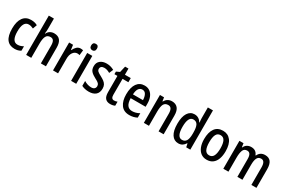

<svg xmlns="http://www.w3.org/2000/svg" viewBox="115 -2035 4764 3218"><g transform="rotate(30 2496.5 -426.0)"><path d="M247 -41Q147 -41 95.5 -109Q44 -177 44 -317Q44 -453 97 -527Q150 -601 251 -601Q290 -601 321 -593Q352 -585 375 -571L346 -491Q323 -502 300 -508.5Q277 -515 255 -515Q145 -515 145 -318Q145 -126 256 -126Q286 -126 313 -134.5Q340 -143 366 -158V-73Q317 -41 247 -41Z M568 -609Q568 -585 566 -561Q564 -537 561 -519H568Q586 -559 621 -579.5Q656 -600 698 -600Q852 -600 852 -411V-51H754V-391Q754 -455 735.5 -485Q717 -515 676 -515Q616 -515 592 -468Q568 -421 568 -325V-51H469V-811H568Z M1209 -601Q1220 -601 1232.5 -599.5Q1245 -598 1257 -595L1246 -495Q1237 -498 1225.5 -500Q1214 -502 1204 -502Q1153 -502 1119.5 -455Q1086 -408 1087 -332V-51H989V-591H1065L1078 -498H1084Q1103 -542 1134.5 -571.5Q1166 -601 1209 -601Z M1390 -796Q1445 -796 1445 -734Q1445 -703 1430 -687.5Q1415 -672 1390 -672Q1364 -672 1348.5 -687.5Q1333 -703 1333 -734Q1333 -796 1390 -796ZM1438 -591V-51H1339V-591Z M1862 -201Q1862 -122 1815 -81.5Q1768 -41 1684 -41Q1641 -41 1606.5 -49.5Q1572 -58 1544 -72V-167Q1571 -149 1608 -136.5Q1645 -124 1683 -124Q1723 -124 1743.5 -142.5Q1764 -161 1764 -194Q1764 -221 1746 -241.5Q1728 -262 1669 -291Q1610 -321 1577 -356.5Q1544 -392 1544 -456Q1544 -524 1590.5 -562.5Q1637 -601 1714 -601Q1790 -601 1858 -563L1825 -485Q1799 -500 1772 -509.5Q1745 -519 1714 -519Q1679 -519 1659.5 -503Q1640 -487 1640 -459Q1640 -431 1660 -412.5Q1680 -394 1736 -365Q1774 -345 1802.5 -323.5Q1831 -302 1846.5 -273Q1862 -244 1862 -201Z M2125 -125Q2141 -125 2157 -128.5Q2173 -132 2188 -138V-60Q2170 -51 2146.5 -46Q2123 -41 2097 -41Q2036 -41 2003 -78Q1970 -115 1970 -198V-511H1912V-561L1976 -591L2004 -710H2069V-591H2182V-511H2069V-203Q2069 -125 2125 -125Z M2449 -600Q2510 -600 2552 -569Q2594 -538 2616 -484Q2638 -430 2638 -359V-299H2349Q2352 -122 2476 -122Q2547 -122 2615 -161V-76Q2550 -41 2469 -41Q2359 -41 2305 -116.5Q2251 -192 2251 -317Q2251 -454 2303 -527Q2355 -600 2449 -600ZM2449 -522Q2405 -522 2379.5 -485.5Q2354 -449 2350 -373H2544Q2543 -436 2520 -479Q2497 -522 2449 -522Z M2977 -601Q3051 -601 3090.5 -554Q3130 -507 3130 -411V-51H3032V-391Q3032 -452 3013.5 -483.5Q2995 -515 2953 -515Q2894 -515 2870 -469.5Q2846 -424 2846 -325V-51H2747V-591H2826L2837 -519H2843Q2864 -560 2899.5 -580.5Q2935 -601 2977 -601Z M3416 -41Q3333 -41 3286.5 -112.5Q3240 -184 3240 -320Q3240 -456 3286.5 -528.5Q3333 -601 3414 -601Q3459 -601 3492.5 -580Q3526 -559 3548 -521H3553Q3551 -543 3549 -564Q3547 -585 3547 -603V-811H3646V-51H3567L3553 -118H3547Q3525 -82 3493.5 -61.5Q3462 -41 3416 -41ZM3441 -123Q3497 -123 3522.5 -167Q3548 -211 3548 -300V-326Q3548 -422 3523.5 -469Q3499 -516 3440 -516Q3389 -516 3365 -465Q3341 -414 3341 -320Q3341 -123 3441 -123Z M4173 -321Q4173 -238 4150 -174.5Q4127 -111 4080.5 -76Q4034 -41 3964 -41Q3898 -41 3852 -76Q3806 -111 3781.5 -174Q3757 -237 3757 -321Q3757 -453 3809.5 -527Q3862 -601 3966 -601Q4061 -601 4117 -529.5Q4173 -458 4173 -321ZM3858 -321Q3858 -225 3883.5 -175.5Q3909 -126 3965 -126Q4021 -126 4047 -175.5Q4073 -225 4073 -321Q4073 -418 4047 -467Q4021 -516 3965 -516Q3909 -516 3883.5 -467Q3858 -418 3858 -321Z M4780 -601Q4854 -601 4890 -554Q4926 -507 4926 -408V-51H4828V-389Q4828 -515 4753 -515Q4700 -515 4677.5 -471Q4655 -427 4655 -341V-51H4557V-391Q4557 -455 4538.5 -485Q4520 -515 4482 -515Q4424 -515 4404 -464Q4384 -413 4384 -325V-51H4285V-591H4364L4375 -518H4381Q4400 -561 4434.5 -581Q4469 -601 4511 -601Q4562 -601 4593.5 -578Q4625 -555 4638 -516H4647Q4667 -560 4701 -580.5Q4735 -601 4780 -601Z"/></g></svg>

Font: Noto Sans Tamil UI Condensed Medium
Style: Regular
Weight: 500
Width: 3
Designer: Jelle Bosma - Monotype Design Team
Foundry: Monotype Imaging Inc.
Version: Version 2.004; ttfautohint (v1.8.4.7-5d5b)